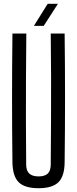

<svg xmlns="http://www.w3.org/2000/svg" viewBox="-20 -975 402 1002"><path d="M181.2 7.2Q108.8 7.2 77.4 -24.2Q46 -55.6 44.9 -127.8Q42.9 -295.5 42.9 -464Q42.9 -632.4 44.9 -800H117.4Q116.2 -688.4 115.6 -573.2Q114.9 -458.1 115.3 -343.3Q115.6 -228.5 116.6 -116.5Q116.6 -84.4 132.6 -69.4Q148.6 -54.4 181.2 -54.4Q214.3 -54.4 229.5 -69.4Q244.8 -84.4 244.8 -116.5Q245.8 -228.5 246.3 -343.3Q246.9 -458.1 246.6 -573.2Q246.4 -688.4 244.8 -800H317.3Q319.4 -632.4 319.4 -464Q319.4 -295.5 317.3 -127.8Q316.6 -55.6 285 -24.2Q253.5 7.2 181.2 7.2ZM156.9 -840 228.9 -955.2H282.3L208.2 -840Z"/></svg>

Font: Big Shoulders Display SC Thin
Style: Regular
Weight: 100
Designer: Patric King
Foundry: XO Type Co
Version: Version 2.002